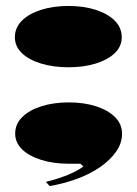

<svg xmlns="http://www.w3.org/2000/svg" viewBox="-20 -535 460 645"><path d="M147 90 134 76Q159 70 184 61.5Q209 53 229 43Q249 33 260 24L250 15H211Q159 15 118 2Q77 -11 54 -33.5Q31 -56 31 -86Q31 -118 54.5 -141.5Q78 -165 119 -178Q160 -191 211 -191Q262 -191 302.5 -178Q343 -165 366.5 -141.5Q390 -118 390 -86Q390 -54 370 -25.5Q350 3 316 26.5Q282 50 238 66Q194 82 147 90ZM210 -515Q261 -515 301.5 -502Q342 -489 365.5 -465.5Q389 -442 389 -410Q389 -379 365.5 -356.5Q342 -334 301.5 -321.5Q261 -309 210 -309Q159 -309 118 -321.5Q77 -334 53.5 -356.5Q30 -379 30 -410Q30 -442 53.5 -465.5Q77 -489 118 -502Q159 -515 210 -515Z"/></svg>

Font: Kalnia SemiExpanded
Style: Bold
Weight: 700
Width: 6
Designer: Frida Medrano
Foundry: Frida Medrano
Version: Version 1.105